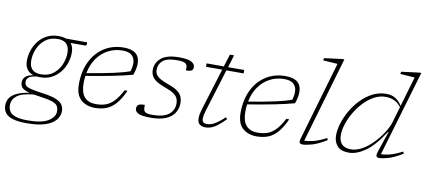

<svg xmlns="http://www.w3.org/2000/svg" viewBox="-122 -1047 3501 1585"><g transform="rotate(10 1628.0 -255.0)"><path d="M160 232.5Q83.5 232.5 40 218.2Q-3.5 204 -21.5 178Q-39.5 152 -39.5 117Q-39.5 85 -23.5 58.2Q-7.5 31.5 31.8 11.5Q71 -8.5 141 -19Q91 -32 76 -49.8Q61 -67.5 61 -93Q61 -118.5 77.8 -138Q94.5 -157.5 146 -168Q108.5 -179.5 90.5 -207.5Q72.5 -235.5 72.5 -277Q72.5 -320 86.8 -363.2Q101 -406.5 129.2 -442.5Q157.5 -478.5 199.2 -500.2Q241 -522 296 -522Q333 -522 360 -512H531.5Q537 -512 537 -503.5Q537 -483 526.5 -483H402.5Q426.5 -454 426.5 -405.5Q426.5 -362.5 412.2 -319.2Q398 -276 369.5 -240Q341 -204 299.5 -182.2Q258 -160.5 203 -160.5Q188.5 -160.5 175.5 -162Q126.5 -155.5 109.5 -140.5Q92.5 -125.5 92.5 -103.5Q92.5 -84 103.5 -72Q114.5 -60 149.2 -51.5Q184 -43 254.5 -33Q325 -23.5 363 -7Q401 9.5 415.5 32Q430 54.5 430 84Q430 125.5 402 159.2Q374 193 314.5 212.8Q255 232.5 160 232.5ZM205 -185.5Q267 -185.5 308.2 -217.5Q349.5 -249.5 370.5 -298.5Q391.5 -347.5 391.5 -397.5Q391.5 -497 294 -497Q232.5 -497 191 -465Q149.5 -433 128.5 -384Q107.5 -335 107.5 -285Q107.5 -185.5 205 -185.5ZM-2 109.5Q-2 137.5 11.8 160Q25.5 182.5 61.5 195.2Q97.5 208 164 208Q281 208 335.8 174.2Q390.5 140.5 390.5 93.5Q390.5 65.5 379.2 47.5Q368 29.5 333.2 17.8Q298.5 6 227 -3.5Q199.5 -7 177.5 -11Q77 -2 37.5 30.5Q-2 63 -2 109.5Z M934 -175.5Q899.5 -99.5 862 -59.2Q824.5 -19 782.5 -4.5Q740.5 10 692 10Q620.5 10 574.8 -30.5Q529 -71 529 -160Q529 -267.5 568.2 -349Q607.5 -430.5 678.5 -476.2Q749.5 -522 844 -522Q977.5 -522 977.5 -409.5Q977.5 -368.5 958 -314.5Q881.5 -294 790.8 -276Q700 -258 570 -236.5Q566 -206 566 -173.5Q566 -22 695.5 -22Q742 -22 778.2 -35.2Q814.5 -48.5 846.2 -81.8Q878 -115 909.5 -175.5ZM837 -496Q773 -496 718.8 -468.2Q664.5 -440.5 626.5 -387.8Q588.5 -335 574 -260.5Q716.5 -284 799.8 -302.8Q883 -321.5 930 -338.5Q944 -380.5 941.2 -416.2Q938.5 -452 913.8 -474Q889 -496 837 -496Z M1095 -86Q1094 -65.5 1095.8 -52.2Q1097.5 -39 1105 -30.5Q1118 -15.5 1168.5 -15.5Q1261 -15.5 1305.8 -49.8Q1350.5 -84 1350.5 -144Q1350.5 -167 1341.5 -186.2Q1332.5 -205.5 1307.5 -222.8Q1282.5 -240 1234 -257Q1161.5 -283 1135.2 -311.8Q1109 -340.5 1109 -381.5Q1109 -442.5 1156.5 -482.2Q1204 -522 1306.5 -522Q1381 -522 1410.2 -505.2Q1439.5 -488.5 1439.5 -463Q1439.5 -443 1427.5 -434.2Q1415.5 -425.5 1378.5 -425.5Q1380.5 -444.5 1378.8 -457.8Q1377 -471 1369 -479Q1353.5 -495.5 1296 -495.5Q1209.5 -495.5 1174.8 -465.8Q1140 -436 1140 -390Q1140 -368.5 1149.8 -351Q1159.5 -333.5 1186 -317.8Q1212.5 -302 1262 -284.5Q1312 -267 1337.8 -246.5Q1363.5 -226 1372.8 -202.8Q1382 -179.5 1382 -153Q1382 -77 1325.8 -33.5Q1269.5 10 1160.5 10Q1083.5 10 1055.8 -4.8Q1028 -19.5 1028 -43.5Q1028 -66 1041.5 -76Q1055 -86 1095 -86Z M1597.5 -123Q1591 -102.5 1588.2 -86.8Q1585.5 -71 1585.5 -59.5Q1585.5 -36.5 1596 -27.8Q1606.5 -19 1624.5 -19Q1642.5 -19 1661.8 -24.8Q1681 -30.5 1707.2 -48Q1733.5 -65.5 1772 -101.5L1784 -87.5Q1730 -33 1694 -11.5Q1658 10 1617.5 10Q1590 10 1570.5 -4.2Q1551 -18.5 1551 -56.5Q1551 -86.5 1564 -129L1673.5 -483.5H1537.5V-512H1682L1714.5 -616.5H1749.5L1717.5 -512H1853V-483.5H1708.5Z M2289.5 -175.5Q2255 -99.5 2217.5 -59.2Q2180 -19 2138 -4.5Q2096 10 2047.5 10Q1976 10 1930.2 -30.5Q1884.5 -71 1884.5 -160Q1884.5 -267.5 1923.8 -349Q1963 -430.5 2034 -476.2Q2105 -522 2199.5 -522Q2333 -522 2333 -409.5Q2333 -368.5 2313.5 -314.5Q2237 -294 2146.2 -276Q2055.5 -258 1925.5 -236.5Q1921.5 -206 1921.5 -173.5Q1921.5 -22 2051 -22Q2097.5 -22 2133.8 -35.2Q2170 -48.5 2201.8 -81.8Q2233.5 -115 2265 -175.5ZM2192.5 -496Q2128.5 -496 2074.2 -468.2Q2020 -440.5 1982 -387.8Q1944 -335 1929.5 -260.5Q2072 -284 2155.2 -302.8Q2238.5 -321.5 2285.5 -338.5Q2299.5 -380.5 2296.8 -416.2Q2294 -452 2269.2 -474Q2244.5 -496 2192.5 -496Z M2602.5 -695.5 2481 -703.5 2485 -723 2635.5 -742H2652L2442 -24Q2472.5 -23.5 2516.2 -34Q2560 -44.5 2625 -78L2632.5 -62Q2561 -17.5 2510 -3.8Q2459 10 2434.5 10Q2414.5 10 2408.5 0.5Q2402.5 -9 2409.5 -33.5Z M3270 -61Q3200 -17.5 3150.5 -3.8Q3101 10 3077 10Q3055.5 10 3051.5 -1.8Q3047.5 -13.5 3056 -39.5L3115.5 -215.5H3111Q3029.5 -90 2957.2 -40Q2885 10 2820.5 10Q2753.5 10 2723.2 -25Q2693 -60 2693 -112.5Q2693 -159 2709.8 -214Q2726.5 -269 2757.8 -323.2Q2789 -377.5 2832.5 -422.5Q2876 -467.5 2929.2 -494.8Q2982.5 -522 3043.5 -522Q3090.5 -522 3122.5 -501Q3154.5 -480 3175.5 -444.5L3249 -695.5L3127.5 -703.5L3131.5 -723L3280.5 -742H3297L3085 -24Q3114.5 -23.5 3157 -34Q3199.5 -44.5 3262.5 -77ZM2731.5 -124.5Q2731.5 -20 2832 -20Q2872.5 -20 2912.2 -39.5Q2952 -59 2988.2 -91Q3024.5 -123 3054.2 -160.2Q3084 -197.5 3104.5 -234Q3125 -270.5 3133 -298.5L3172.5 -433Q3125 -496.5 3042 -496.5Q2992 -496.5 2946 -471.5Q2900 -446.5 2861 -405.5Q2822 -364.5 2793 -315Q2764 -265.5 2747.8 -215.8Q2731.5 -166 2731.5 -124.5Z"/></g></svg>

Font: Newsreader 6pt ExtraLight
Style: Italic
Weight: 275
Italic angle: -17°
Designer: Hugues Gentile
Foundry: Production Type
Version: Version 1.003; ttfautohint (v1.8.3)